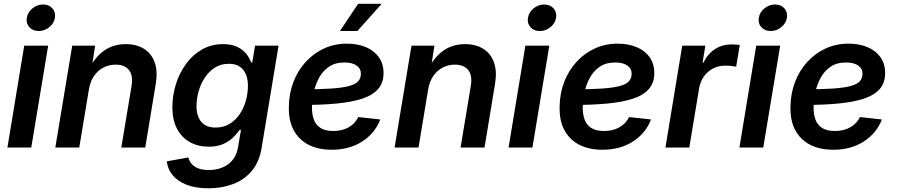

<svg xmlns="http://www.w3.org/2000/svg" viewBox="-20 -776 4716 1010"><path d="M19 0 107.4 -535.6H233.4L144.5 0ZM183.1 -612.8Q152.3 -612.8 134.3 -633.1Q116.2 -653.3 121.1 -682.6Q126 -711.9 150.9 -732.2Q175.8 -752.4 206.5 -752.4Q237.3 -752.4 255.4 -732.2Q273.4 -711.9 269 -682.6Q264.2 -653.3 239.3 -633.1Q214.4 -612.8 183.1 -612.8Z M447.8 -306.2 397 0H271L359.9 -535.6H480.5L460 -402.3L444.3 -406.2Q479 -475.6 527.8 -509.8Q576.7 -543.9 641.1 -543.9Q698.2 -543.9 737.8 -519Q777.3 -494.1 793.9 -447.3Q810.5 -400.4 799.3 -334.5L744.1 0H618.2L671.9 -323.2Q681.2 -379.4 658.2 -407.7Q635.3 -436 588.4 -436Q553.7 -436 524.2 -420.7Q494.6 -405.3 474.6 -376.5Q454.6 -347.7 447.8 -306.2Z M1076.7 214.4Q1008.3 214.4 961.2 195.8Q914.1 177.2 887.9 145.3Q861.8 113.3 857.4 72.8L970.7 52.2Q975.1 69.3 986.8 84.5Q998.5 99.6 1020.8 108.9Q1043 118.2 1078.1 118.2Q1139.6 118.2 1181.2 87.2Q1222.7 56.2 1232.4 -2.4L1247.6 -93.3L1239.7 -92.3Q1223.6 -68.8 1201.7 -48.8Q1179.7 -28.8 1149.7 -16.6Q1119.6 -4.4 1078.6 -4.4Q1021.5 -4.4 978.3 -28.6Q935.1 -52.7 910.9 -99.1Q886.7 -145.5 886.7 -211.4Q886.7 -272.9 905 -332Q923.3 -391.1 958 -439Q992.7 -486.8 1042.2 -515.4Q1091.8 -543.9 1153.8 -543.9Q1187.5 -543.9 1212.6 -535.4Q1237.8 -526.9 1255.4 -512.5Q1272.9 -498 1284.2 -481Q1295.4 -463.9 1301.8 -446.8L1307.1 -447.8L1321.8 -535.6H1445.3L1356.4 1Q1344.2 75.7 1304.7 122.8Q1265.1 169.9 1206.3 192.1Q1147.5 214.4 1076.7 214.4ZM1114.3 -105Q1156.2 -105 1188 -124.5Q1219.7 -144 1241.2 -176Q1262.7 -208 1273.4 -246.8Q1284.2 -285.6 1284.2 -324.7Q1284.2 -378.4 1258.8 -409.4Q1233.4 -440.4 1183.6 -440.4Q1142.6 -440.4 1111.1 -420.7Q1079.6 -400.9 1057.9 -368.2Q1036.1 -335.4 1024.9 -296.1Q1013.7 -256.8 1013.7 -217.3Q1013.7 -164.1 1039.3 -134.5Q1064.9 -105 1114.3 -105Z M1724.6 11.7Q1653.8 11.7 1602.8 -14.6Q1551.8 -41 1524.7 -91.6Q1497.6 -142.1 1499.5 -215.3Q1500.5 -285.2 1523.7 -345.2Q1546.9 -405.3 1588.1 -450.4Q1629.4 -495.6 1684.6 -521Q1739.7 -546.4 1804.7 -546.4Q1860.8 -546.4 1904.5 -528.1Q1948.2 -509.8 1972.9 -475.1Q1997.6 -440.4 1997.6 -391.1Q1997.6 -341.3 1969.7 -308.6Q1941.9 -275.9 1886.5 -257.3Q1831.1 -238.8 1749 -231.2Q1667 -223.6 1558.6 -223.6L1572.8 -306.2Q1665 -306.2 1724.6 -310.3Q1784.2 -314.5 1817.9 -324Q1851.6 -333.5 1865 -349.4Q1878.4 -365.2 1878.4 -388.2Q1878.4 -415.5 1855.5 -431.4Q1832.5 -447.3 1792 -447.3Q1742.7 -447.3 1710 -424.6Q1677.2 -401.9 1658 -366Q1638.7 -330.1 1630.1 -289.3Q1621.6 -248.5 1621.1 -212.9Q1620.6 -177.7 1630.1 -149.2Q1639.6 -120.6 1664.6 -103.8Q1689.5 -86.9 1733.4 -86.9Q1780.3 -86.9 1814.7 -106.7Q1849.1 -126.5 1864.7 -160.2L1980.5 -147.5Q1952.6 -75.2 1885.3 -31.7Q1817.9 11.7 1724.6 11.7ZM1768.1 -612.8 1863.8 -755.9H1987.8L1859.9 -612.8Z M2232.4 -306.2 2181.6 0H2055.7L2144.5 -535.6H2265.1L2244.6 -402.3L2229 -406.2Q2263.7 -475.6 2312.5 -509.8Q2361.3 -543.9 2425.8 -543.9Q2482.9 -543.9 2522.5 -519Q2562 -494.1 2578.6 -447.3Q2595.2 -400.4 2584 -334.5L2528.8 0H2402.8L2456.5 -323.2Q2465.8 -379.4 2442.9 -407.7Q2419.9 -436 2373 -436Q2338.4 -436 2308.8 -420.7Q2279.3 -405.3 2259.3 -376.5Q2239.3 -347.7 2232.4 -306.2Z M2655.3 0 2743.7 -535.6H2869.6L2780.8 0ZM2819.3 -612.8Q2788.6 -612.8 2770.5 -633.1Q2752.4 -653.3 2757.3 -682.6Q2762.2 -711.9 2787.1 -732.2Q2812 -752.4 2842.8 -752.4Q2873.5 -752.4 2891.6 -732.2Q2909.7 -711.9 2905.3 -682.6Q2900.4 -653.3 2875.5 -633.1Q2850.6 -612.8 2819.3 -612.8Z M3148.9 11.7Q3078.1 11.7 3027.1 -14.6Q2976.1 -41 2949 -91.6Q2921.9 -142.1 2923.8 -215.3Q2924.8 -285.2 2948 -345.2Q2971.2 -405.3 3012.5 -450.4Q3053.7 -495.6 3108.9 -521Q3164.1 -546.4 3229 -546.4Q3285.2 -546.4 3328.9 -528.1Q3372.6 -509.8 3397.2 -475.1Q3421.9 -440.4 3421.9 -391.1Q3421.9 -341.3 3394 -308.6Q3366.2 -275.9 3310.8 -257.3Q3255.4 -238.8 3173.3 -231.2Q3091.3 -223.6 2982.9 -223.6L2997.1 -306.2Q3089.4 -306.2 3148.9 -310.3Q3208.5 -314.5 3242.2 -324Q3275.9 -333.5 3289.3 -349.4Q3302.7 -365.2 3302.7 -388.2Q3302.7 -415.5 3279.8 -431.4Q3256.8 -447.3 3216.3 -447.3Q3167 -447.3 3134.3 -424.6Q3101.6 -401.9 3082.3 -366Q3063 -330.1 3054.4 -289.3Q3045.9 -248.5 3045.4 -212.9Q3044.9 -177.7 3054.4 -149.2Q3064 -120.6 3088.9 -103.8Q3113.8 -86.9 3157.7 -86.9Q3204.6 -86.9 3239 -106.7Q3273.4 -126.5 3289.1 -160.2L3404.8 -147.5Q3377 -75.2 3309.6 -31.7Q3242.2 11.7 3148.9 11.7Z M3480.5 0 3568.8 -535.6H3690.4L3675.8 -446.3H3680.2Q3702.6 -492.7 3741.2 -517.6Q3779.8 -542.5 3827.6 -542.5Q3838.9 -542.5 3850.8 -541.5Q3862.8 -540.5 3871.6 -539.6L3852.5 -425.3Q3844.7 -427.2 3827.9 -429Q3811 -430.7 3794.4 -430.7Q3761.2 -430.7 3732.2 -416.3Q3703.1 -401.9 3683.6 -375Q3664.1 -348.1 3657.7 -311.5L3606 0Z M3869.6 0 3958 -535.6H4084L3995.1 0ZM4033.7 -612.8Q4002.9 -612.8 3984.9 -633.1Q3966.8 -653.3 3971.7 -682.6Q3976.6 -711.9 4001.5 -732.2Q4026.4 -752.4 4057.1 -752.4Q4087.9 -752.4 4106 -732.2Q4124 -711.9 4119.6 -682.6Q4114.7 -653.3 4089.8 -633.1Q4064.9 -612.8 4033.7 -612.8Z M4363.3 11.7Q4292.5 11.7 4241.5 -14.6Q4190.4 -41 4163.3 -91.6Q4136.2 -142.1 4138.2 -215.3Q4139.2 -285.2 4162.4 -345.2Q4185.5 -405.3 4226.8 -450.4Q4268.1 -495.6 4323.2 -521Q4378.4 -546.4 4443.4 -546.4Q4499.5 -546.4 4543.2 -528.1Q4586.9 -509.8 4611.6 -475.1Q4636.2 -440.4 4636.2 -391.1Q4636.2 -341.3 4608.4 -308.6Q4580.6 -275.9 4525.1 -257.3Q4469.7 -238.8 4387.7 -231.2Q4305.7 -223.6 4197.3 -223.6L4211.4 -306.2Q4303.7 -306.2 4363.3 -310.3Q4422.9 -314.5 4456.5 -324Q4490.2 -333.5 4503.7 -349.4Q4517.1 -365.2 4517.1 -388.2Q4517.1 -415.5 4494.1 -431.4Q4471.2 -447.3 4430.7 -447.3Q4381.3 -447.3 4348.6 -424.6Q4315.9 -401.9 4296.6 -366Q4277.3 -330.1 4268.8 -289.3Q4260.3 -248.5 4259.8 -212.9Q4259.3 -177.7 4268.8 -149.2Q4278.3 -120.6 4303.2 -103.8Q4328.1 -86.9 4372.1 -86.9Q4418.9 -86.9 4453.4 -106.7Q4487.8 -126.5 4503.4 -160.2L4619.1 -147.5Q4591.3 -75.2 4523.9 -31.7Q4456.5 11.7 4363.3 11.7Z"/></svg>

Font: Inter 20pt SemiBold
Style: Italic
Weight: 600
Italic angle: -9.3988°
Version: Version 4.001;git-66647c0bb